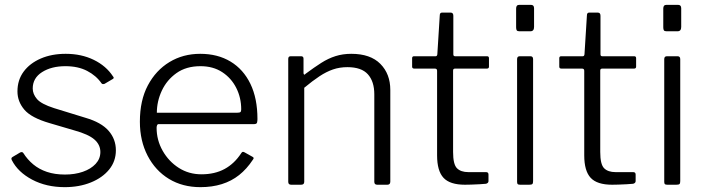

<svg xmlns="http://www.w3.org/2000/svg" viewBox="-20 -762 2909 792"><path d="M399 -418Q377 -450 339.5 -469.5Q302 -489 250 -489Q192 -489 153.5 -464.5Q115 -440 115 -397Q115 -374 132.5 -353.5Q150 -333 203 -316L333 -276Q398 -257 428 -222.5Q458 -188 458 -142Q458 -97 430.5 -63Q403 -29 355 -9.5Q307 10 247 10Q171 10 112.5 -21Q54 -52 29 -101Q27 -105 27 -108Q27 -111 31 -114L63 -133Q67 -135 70.5 -134.5Q74 -134 76 -131Q93 -104 117 -84Q141 -64 173.5 -53Q206 -42 248 -42Q289 -42 322 -53.5Q355 -65 374.5 -86Q394 -107 394 -135Q394 -165 369.5 -186.5Q345 -208 287 -224L185 -254Q109 -276 80.5 -309.5Q52 -343 52 -385Q52 -432 77.5 -466.5Q103 -501 148 -520.5Q193 -540 251 -540Q316 -540 367 -515Q418 -490 446 -447Q449 -444 449 -441Q449 -438 445 -436L411 -416Q408 -415 405 -415Q402 -415 399 -418Z M626 -235Q626 -184 651 -140Q676 -96 717.5 -69.5Q759 -43 811 -43Q866 -43 906.5 -65Q947 -87 975 -130Q978 -135 981 -135.5Q984 -136 988 -134L1022 -115Q1030 -111 1023 -103Q998 -65 966.5 -40Q935 -15 895 -2.5Q855 10 807 10Q733 10 677 -24Q621 -58 589 -119.5Q557 -181 557 -260Q557 -348 590 -410Q623 -472 679 -506Q735 -540 806 -540Q878 -540 931 -508Q984 -476 1013 -416Q1042 -356 1042 -271Q1042 -264 1040.5 -257Q1039 -250 1028 -250H633Q630 -250 628 -245.5Q626 -241 626 -235ZM958 -297Q969 -297 972 -300Q975 -303 975 -311Q975 -359 954.5 -399.5Q934 -440 896.5 -464.5Q859 -489 807 -489Q748 -489 708 -460.5Q668 -432 647.5 -388Q627 -344 627 -297Z M1181 0Q1169 0 1169 -12V-519Q1169 -530 1179 -530H1222Q1232 -530 1232 -520V-461Q1232 -456 1234.5 -454.5Q1237 -453 1241 -458Q1276 -484 1305 -502.5Q1334 -521 1364 -530.5Q1394 -540 1429 -540Q1508 -540 1549 -498.5Q1590 -457 1590 -391V-13Q1590 0 1578 0H1536Q1530 0 1527 -3Q1524 -6 1524 -12V-373Q1524 -426 1497.5 -455.5Q1471 -485 1413 -485Q1381 -485 1353.5 -475.5Q1326 -466 1298 -447.5Q1270 -429 1235 -400V-12Q1235 0 1222 0H1181Z M1857 -479Q1849 -479 1849 -471V-135Q1849 -84 1865 -68Q1881 -52 1912 -52H1985Q1990 -52 1992.5 -49.5Q1995 -47 1995 -42V-15Q1995 -7 1985 -4Q1976 -3 1958.5 -2Q1941 -1 1924 -0.5Q1907 0 1898 0Q1836 0 1809.5 -28.5Q1783 -57 1783 -121V-470Q1783 -479 1774 -479H1689Q1680 -479 1680 -487V-522Q1680 -530 1688 -530H1777Q1783 -530 1784 -538L1794 -698Q1794 -710 1803 -710H1839Q1850 -710 1850 -697V-538Q1850 -530 1857 -530H1989Q1997 -530 1997 -522V-487Q1997 -479 1988 -479Z M2179 -15Q2179 -6 2176 -3Q2173 0 2163 0H2126Q2118 0 2115.5 -2.5Q2113 -5 2113 -12V-518Q2113 -530 2124 -530H2168Q2179 -530 2179 -518ZM2183 -651Q2183 -633 2168 -633H2122Q2114 -633 2111.5 -637Q2109 -641 2109 -649V-727Q2109 -742 2122 -742H2170Q2183 -742 2183 -728Z M2464 -479Q2456 -479 2456 -471V-135Q2456 -84 2472 -68Q2488 -52 2519 -52H2592Q2597 -52 2599.5 -49.5Q2602 -47 2602 -42V-15Q2602 -7 2592 -4Q2583 -3 2565.5 -2Q2548 -1 2531 -0.5Q2514 0 2505 0Q2443 0 2416.5 -28.5Q2390 -57 2390 -121V-470Q2390 -479 2381 -479H2296Q2287 -479 2287 -487V-522Q2287 -530 2295 -530H2384Q2390 -530 2391 -538L2401 -698Q2401 -710 2410 -710H2446Q2457 -710 2457 -697V-538Q2457 -530 2464 -530H2596Q2604 -530 2604 -522V-487Q2604 -479 2595 -479Z M2786 -15Q2786 -6 2783 -3Q2780 0 2770 0H2733Q2725 0 2722.5 -2.5Q2720 -5 2720 -12V-518Q2720 -530 2731 -530H2775Q2786 -530 2786 -518ZM2790 -651Q2790 -633 2775 -633H2729Q2721 -633 2718.5 -637Q2716 -641 2716 -649V-727Q2716 -742 2729 -742H2777Q2790 -742 2790 -728Z"/></svg>

Font: Libre Franklin Light
Style: Regular
Weight: 300
Designer: Pablo Impallari, Rodrigo Fuenzalida, Nhung Nguyen
Foundry: Impallari Type
Version: Version 3.000